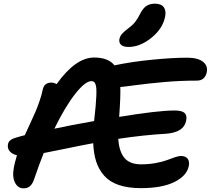

<svg xmlns="http://www.w3.org/2000/svg" viewBox="-20 -1027 1158 1055"><path d="M686 -769Q657.7 -769 645 -781Q632.3 -793 636.2 -813Q639.6 -828.1 649.9 -840.3Q660.2 -852.5 681.2 -868.2Q707.5 -887.7 721.9 -905.5Q736.3 -923.3 751 -953.1Q767.1 -983.9 786.1 -995.4Q805.2 -1006.8 831.1 -1006.8Q865.2 -1006.8 879.6 -988Q894 -969.2 887.2 -935.1Q874 -869.1 811.8 -819.1Q749.5 -769 686 -769ZM108.9 7.8Q78.1 7.8 62 -24.2Q45.9 -56.2 57.1 -111.8Q60.5 -130.9 73.2 -173.8Q46.9 -179.7 33.2 -196Q19.5 -212.4 23.9 -234.9Q26.9 -250 40.8 -259.3Q54.7 -268.6 91.8 -277.8Q95.7 -278.8 104 -281Q112.3 -283.2 116.2 -284.2Q122.6 -298.3 144.5 -345.7Q166.5 -393.1 175.5 -414.1Q184.6 -435.1 196.8 -470.2Q209 -505.4 214.8 -534.2Q222.7 -573.2 262.2 -573.2Q275.9 -573.2 291 -564.9Q395.5 -710.9 497.1 -710.9Q574.7 -710.9 608.9 -668Q707 -688.5 818.8 -699.2Q930.7 -710 1007.8 -710Q1066.9 -710 1095 -688Q1123 -666 1116.2 -630.9Q1112.3 -609.9 1098.9 -596.9Q1085.4 -584 1062 -584Q971.7 -584 885 -576.4Q798.3 -568.8 729.5 -559.6Q660.6 -550.3 641.1 -548.8Q643.1 -498.5 634.8 -384.8Q849.1 -419.9 938 -419.9Q979.5 -419.9 994.1 -406.5Q1008.8 -393.1 1002.9 -363.8Q990.7 -299.3 891.1 -292Q773.4 -285.6 629.9 -264.2Q634.3 -194.3 663.8 -159.2Q693.4 -124 755.9 -124Q797.4 -124 835.9 -131.1Q874.5 -138.2 897 -147Q919.4 -155.8 940.7 -162.8Q961.9 -169.9 973.1 -169.9Q1000 -169.9 1011.2 -154.8Q1022.5 -139.6 1017.1 -113.8Q1005.9 -60.1 937.7 -26.6Q869.6 6.8 753.9 6.8Q683.6 6.8 633.3 -10.3Q583 -27.3 553.2 -60.8Q523.4 -94.2 509 -137.9Q494.6 -181.6 492.2 -240.2Q436 -230 345.7 -211.2Q255.4 -192.4 220.2 -186Q196.3 -127 168 -43.9Q151.4 9.3 108.9 7.8ZM481.9 -581.1Q448.2 -581.1 393.1 -511Q337.9 -440.9 278.8 -319.8Q361.3 -337.9 497.1 -361.8Q502.4 -409.7 505.4 -441.9Q508.3 -474.1 509.3 -499.8Q510.3 -525.4 509.3 -540.3Q508.3 -555.2 504.6 -564.7Q501 -574.2 495.6 -577.6Q490.2 -581.1 481.9 -581.1Z"/></svg>

Font: Shantell Sans Irregular
Style: Italic
Weight: 600
Italic angle: -11.31°
Designer: Stephen Nixon, Anya Danilova, Shantell Martin
Foundry: Arrow Type
Version: Version 1.006;[9816181b4]